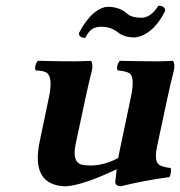

<svg xmlns="http://www.w3.org/2000/svg" viewBox="-20 -652 639 682"><path d="M484.4 -588.9Q517.1 -590.8 542.5 -631.8Q563.5 -631.8 566.4 -617.7Q566.9 -614.3 565.9 -611.8Q530.3 -541.5 479 -523.4Q466.3 -519 455.1 -519Q418 -520 395 -540Q372.1 -556.6 340.3 -557.1Q310.5 -557.1 295.4 -537.6Q288.6 -528.8 282.7 -517.1Q258.8 -519 260.7 -535.2Q297.4 -605 342.3 -623.5Q353.5 -627.9 363.3 -627.9Q406.2 -627.4 432.1 -603Q448.2 -588.9 484.4 -588.9ZM538.1 -132.8Q526.9 -80.1 544.9 -66.9Q557.6 -58.1 586.9 -55.2Q588.9 -37.1 582 -22.9Q494.6 -11.7 408.7 9.8Q388.2 7.8 389.6 -6.8Q389.6 -8.3 394.5 -50.8Q275.9 5.4 214.8 9.8Q87.9 7.8 121.1 -149.9L153.8 -306.2Q169.4 -380.9 143.6 -395Q131.8 -400.9 107.4 -401.9Q100.6 -410.2 109.9 -429.7Q112.3 -434.1 114.7 -436Q200.7 -434.1 246.1 -434.1Q268.1 -434.1 303.7 -436Q311 -424.8 306.6 -401.9Q304.7 -393.6 302.2 -384.3Q295.9 -360.8 284.7 -308.1Q284.2 -306.6 284.2 -306.2L248.5 -139.2Q235.4 -76.2 271 -66.9Q282.2 -64.5 302.7 -64Q351.6 -64.9 399.9 -90.8Q402.8 -107.4 405.8 -120.6L444.8 -306.2Q459.5 -375.5 441.4 -390.6Q430.2 -398.9 398.4 -401.9Q391.6 -410.2 400.9 -429.7Q403.3 -434.1 405.8 -436Q491.7 -434.1 537.1 -434.1Q557.6 -434.1 594.7 -436Q602.1 -424.8 597.7 -401.9Q595.7 -393.6 593.3 -384.3Q586.9 -360.8 575.7 -308.1Q575.2 -306.6 575.2 -306.2Z"/></svg>

Font: Linux Libertine Slanted O
Style: Bold Slanted
Weight: 700
Designer: Philipp H. Poll
Foundry: Philipp H. Poll
Version: Version 5.0.0